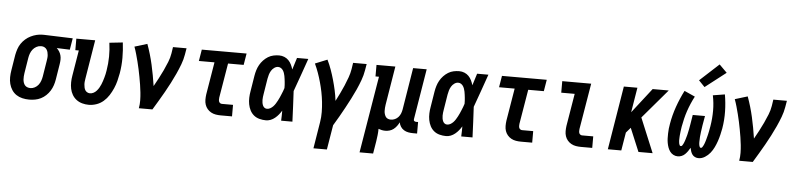

<svg xmlns="http://www.w3.org/2000/svg" viewBox="-52 -1085 6605 1593"><g transform="rotate(5 3250.0 -288.5)"><path d="M204 8Q175 8 147 1.5Q119 -5 96.5 -20Q74 -35 59 -58Q44 -81 37 -108Q30 -135 30.5 -164Q31 -193 36 -222L57 -352Q62 -377 70 -401Q78 -425 92.5 -446.5Q107 -468 127 -485.5Q147 -503 170.5 -514.5Q194 -526 218.5 -532Q243 -538 267 -538Q271 -538 275 -538Q279 -538 283 -538L520 -530L504 -434L395 -438Q408 -426 417 -411.5Q426 -397 430.5 -380Q435 -363 434.5 -344.5Q434 -326 431 -308L410 -178Q406 -153 398 -129Q390 -105 376.5 -83Q363 -61 343.5 -42.5Q324 -24 301 -12.5Q278 -1 253 3.5Q228 8 204 8ZM206 -88Q224 -88 242 -97.5Q260 -107 272 -122.5Q284 -138 290.5 -156.5Q297 -175 300 -193L321 -323Q323 -336 324.5 -348.5Q326 -361 325 -373.5Q324 -386 321 -397.5Q318 -409 311.5 -419Q305 -429 294.5 -435Q284 -441 272 -442H267Q265 -442 263.5 -442Q262 -442 261 -442Q243 -442 225 -432Q207 -422 195 -406.5Q183 -391 176.5 -373Q170 -355 167 -337L146 -207Q144 -193 143 -180Q142 -167 143 -154Q144 -141 148 -128.5Q152 -116 160 -106.5Q168 -97 180.5 -92.5Q193 -88 206 -88Z M700 8Q672 8 645 0.5Q618 -7 597 -23Q576 -39 562.5 -62Q549 -85 543.5 -111.5Q538 -138 538.5 -166Q539 -194 544 -222L579 -434H550V-530H707L654 -207Q652 -194 650.5 -181.5Q649 -169 650 -156.5Q651 -144 653.5 -132Q656 -120 662 -110Q668 -100 679 -94Q690 -88 702 -88Q717 -88 731.5 -95.5Q746 -103 757 -115.5Q768 -128 776 -141.5Q784 -155 790 -169.5Q796 -184 801 -199Q806 -214 810 -228.5Q814 -243 817.5 -258Q821 -273 823 -288Q833 -347 833.5 -405Q834 -463 826 -520L937 -532Q945 -468 945 -404Q945 -340 934 -275Q928 -242 920 -210.5Q912 -179 898.5 -148Q885 -117 866.5 -88Q848 -59 822 -36.5Q796 -14 764 -3Q732 8 700 8Z M1117 0Q1123 -33 1122.5 -66Q1122 -99 1118.5 -131.5Q1115 -164 1110 -196Q1105 -228 1099 -259.5Q1093 -291 1086.5 -322Q1080 -353 1072 -384Q1064 -415 1055.5 -445.5Q1047 -476 1036 -506L1141 -538Q1171 -456 1190.5 -369.5Q1210 -283 1223 -194Q1242 -228 1260.5 -262.5Q1279 -297 1295.5 -332.5Q1312 -368 1326.5 -404Q1341 -440 1347 -477L1355 -530H1468L1459 -477Q1452 -435 1436.5 -394Q1421 -353 1402.5 -312.5Q1384 -272 1363.5 -232.5Q1343 -193 1321 -154Q1299 -115 1276 -76.5Q1253 -38 1230 0Z M1800 0Q1778 0 1757 -3.5Q1736 -7 1718 -17Q1700 -27 1687 -42.5Q1674 -58 1667.5 -77.5Q1661 -97 1661 -119Q1661 -141 1664 -163L1709 -434H1579L1595 -530H1968L1952 -434H1822L1774 -147Q1773 -138 1773 -129.5Q1773 -121 1775.5 -113.5Q1778 -106 1785 -101Q1792 -96 1800 -96H1893V0Z M2176 8Q2149 8 2122 1Q2095 -6 2075 -22.5Q2055 -39 2043 -62.5Q2031 -86 2026 -112.5Q2021 -139 2022 -167Q2023 -195 2028 -222L2049 -352Q2053 -376 2060 -399Q2067 -422 2079 -443.5Q2091 -465 2108.5 -483.5Q2126 -502 2147 -515Q2168 -528 2192 -533Q2216 -538 2239 -538Q2262 -538 2282.5 -529.5Q2303 -521 2317.5 -506Q2332 -491 2341.5 -471.5Q2351 -452 2357 -431Q2365 -456 2372.5 -480.5Q2380 -505 2388 -530H2482Q2457 -461 2433.5 -392Q2410 -323 2384 -254Q2388 -191 2390.5 -127.5Q2393 -64 2396 0H2302Q2303 -21 2303.5 -42Q2304 -63 2304 -84Q2293 -66 2280 -50Q2267 -34 2250.5 -20.5Q2234 -7 2215 0.5Q2196 8 2176 8ZM2176 -88Q2191 -88 2204 -95.5Q2217 -103 2227.5 -114Q2238 -125 2246 -138Q2254 -151 2261 -164Q2268 -177 2274 -190.5Q2280 -204 2285.5 -217.5Q2291 -231 2296.5 -244.5Q2302 -258 2306 -272Q2306 -285 2305.5 -297.5Q2305 -310 2303.5 -322.5Q2302 -335 2300.5 -347.5Q2299 -360 2296.5 -372.5Q2294 -385 2290 -396.5Q2286 -408 2279.5 -418Q2273 -428 2262.5 -435Q2252 -442 2239 -442Q2222 -442 2206.5 -431Q2191 -420 2181.5 -404Q2172 -388 2167 -371Q2162 -354 2159 -337L2138 -207Q2136 -195 2134.5 -183Q2133 -171 2133 -158.5Q2133 -146 2135 -134.5Q2137 -123 2141.5 -112.5Q2146 -102 2155 -95Q2164 -88 2176 -88Z M2589 205 2625 -16Q2632 -58 2631.5 -100.5Q2631 -143 2626.5 -184.5Q2622 -226 2614 -266Q2606 -306 2595 -345.5Q2584 -385 2570.5 -423Q2557 -461 2540 -497L2641 -538Q2660 -499 2674.5 -458.5Q2689 -418 2701 -375.5Q2713 -333 2722.5 -290Q2732 -247 2737 -203Q2754 -236 2770.5 -269.5Q2787 -303 2801.5 -337.5Q2816 -372 2828.5 -406.5Q2841 -441 2847 -477L2855 -530H2968L2959 -477Q2952 -435 2937 -394Q2922 -353 2904 -313Q2886 -273 2865.5 -233.5Q2845 -194 2824 -155Q2803 -116 2780.5 -77Q2758 -38 2735 0L2701 205Z M2973 205 3079 -434H3050V-530H3207L3154 -207Q3152 -194 3151 -180.5Q3150 -167 3150.5 -154.5Q3151 -142 3154.5 -130Q3158 -118 3164.5 -108Q3171 -98 3182.5 -93Q3194 -88 3207 -88Q3225 -88 3241.5 -95.5Q3258 -103 3270 -116.5Q3282 -130 3288.5 -146.5Q3295 -163 3298 -180L3355 -530H3468L3399 -111Q3398 -107 3398.5 -102Q3399 -97 3402 -94Q3405 -91 3409.5 -89.5Q3414 -88 3418 -88H3435V8H3402Q3382 8 3362 4.5Q3342 1 3325 -9.5Q3308 -20 3297.5 -36.5Q3287 -53 3284 -72Q3276 -56 3264.5 -40.5Q3253 -25 3238 -13.5Q3223 -2 3205 3Q3187 8 3170 8Q3155 8 3140.5 5Q3126 2 3113 -3Q3113 23 3110 49.5Q3107 76 3103 102L3086 205Z M3676 8Q3649 8 3622 1Q3595 -6 3575 -22.5Q3555 -39 3543 -62.5Q3531 -86 3526 -112.5Q3521 -139 3522 -167Q3523 -195 3528 -222L3549 -352Q3553 -376 3560 -399Q3567 -422 3579 -443.5Q3591 -465 3608.5 -483.5Q3626 -502 3647 -515Q3668 -528 3692 -533Q3716 -538 3739 -538Q3762 -538 3782.5 -529.5Q3803 -521 3817.5 -506Q3832 -491 3841.5 -471.5Q3851 -452 3857 -431Q3865 -456 3872.5 -480.5Q3880 -505 3888 -530H3982Q3957 -461 3933.5 -392Q3910 -323 3884 -254Q3888 -191 3890.5 -127.5Q3893 -64 3896 0H3802Q3803 -21 3803.5 -42Q3804 -63 3804 -84Q3793 -66 3780 -50Q3767 -34 3750.5 -20.5Q3734 -7 3715 0.5Q3696 8 3676 8ZM3676 -88Q3691 -88 3704 -95.5Q3717 -103 3727.5 -114Q3738 -125 3746 -138Q3754 -151 3761 -164Q3768 -177 3774 -190.5Q3780 -204 3785.5 -217.5Q3791 -231 3796.5 -244.5Q3802 -258 3806 -272Q3806 -285 3805.5 -297.5Q3805 -310 3803.5 -322.5Q3802 -335 3800.5 -347.5Q3799 -360 3796.5 -372.5Q3794 -385 3790 -396.5Q3786 -408 3779.5 -418Q3773 -428 3762.5 -435Q3752 -442 3739 -442Q3722 -442 3706.5 -431Q3691 -420 3681.5 -404Q3672 -388 3667 -371Q3662 -354 3659 -337L3638 -207Q3636 -195 3634.5 -183Q3633 -171 3633 -158.5Q3633 -146 3635 -134.5Q3637 -123 3641.5 -112.5Q3646 -102 3655 -95Q3664 -88 3676 -88Z M4300 0Q4278 0 4257 -3.5Q4236 -7 4218 -17Q4200 -27 4187 -42.5Q4174 -58 4167.5 -77.5Q4161 -97 4161 -119Q4161 -141 4164 -163L4209 -434H4079L4095 -530H4468L4452 -434H4322L4274 -147Q4273 -138 4273 -129.5Q4273 -121 4275.5 -113.5Q4278 -106 4285 -101Q4292 -96 4300 -96H4393V0Z M4800 0Q4778 0 4757 -3.5Q4736 -7 4718 -17Q4700 -27 4687 -42.5Q4674 -58 4667.5 -77.5Q4661 -97 4661 -119Q4661 -141 4664 -163L4709 -434H4597V-530H4838L4774 -147Q4773 -138 4773 -129.5Q4773 -121 4775.5 -113.5Q4778 -106 4785 -101Q4792 -96 4800 -96H4893V0Z M5023 0 5110 -530H5223L5189 -323L5350 -530H5484L5277 -287L5396 0H5278L5197 -194L5160 -151L5135 0Z M5606 8Q5586 8 5569 -1Q5552 -10 5541 -25Q5530 -40 5523.5 -58Q5517 -76 5513.5 -95.5Q5510 -115 5509.5 -134.5Q5509 -154 5509.5 -174Q5510 -194 5512 -214.5Q5514 -235 5518 -255Q5524 -291 5533.5 -327.5Q5543 -364 5555.5 -399.5Q5568 -435 5583 -470Q5598 -505 5615 -538L5704 -498Q5688 -468 5674.5 -436.5Q5661 -405 5650 -372.5Q5639 -340 5631 -306.5Q5623 -273 5617 -240Q5616 -233 5615 -226Q5614 -219 5613 -212Q5612 -205 5611 -197.5Q5610 -190 5609.5 -183Q5609 -176 5608 -169Q5607 -162 5607 -154.5Q5607 -147 5606.5 -140Q5606 -133 5606 -126Q5606 -119 5607 -112Q5608 -105 5609 -98.5Q5610 -92 5613.5 -85.5Q5617 -79 5624 -79Q5631 -79 5635.5 -85.5Q5640 -92 5643.5 -99Q5647 -106 5649.5 -112.5Q5652 -119 5654.5 -126Q5657 -133 5659 -140Q5661 -147 5663 -154Q5665 -161 5667 -167.5Q5669 -174 5670.5 -181Q5672 -188 5673.5 -195Q5675 -202 5676.5 -209Q5678 -216 5679.5 -223Q5681 -230 5682 -237Q5683 -244 5684.5 -251Q5686 -258 5687 -265L5700 -345H5802L5788 -265Q5787 -258 5786 -251Q5785 -244 5784 -237Q5783 -230 5782 -223Q5781 -216 5780 -209Q5779 -202 5778.5 -195Q5778 -188 5777 -181Q5776 -174 5775.5 -167Q5775 -160 5775 -153Q5775 -146 5774.5 -139Q5774 -132 5774 -125.5Q5774 -119 5774.5 -112Q5775 -105 5776.5 -98.5Q5778 -92 5781 -85.5Q5784 -79 5791 -79Q5798 -79 5802.5 -86Q5807 -93 5810.5 -99.5Q5814 -106 5816.5 -112.5Q5819 -119 5821.5 -126Q5824 -133 5826 -140Q5828 -147 5830 -154Q5832 -161 5833.5 -167.5Q5835 -174 5837 -181Q5839 -188 5840.5 -195Q5842 -202 5843.5 -209Q5845 -216 5846.5 -223Q5848 -230 5849 -237Q5850 -244 5851.5 -250.5Q5853 -257 5854 -264Q5865 -330 5865 -394.5Q5865 -459 5852 -522L5951 -538Q5963 -468 5964.5 -397.5Q5966 -327 5954 -255Q5949 -228 5942.5 -201Q5936 -174 5927 -147.5Q5918 -121 5905.5 -95Q5893 -69 5875 -46.5Q5857 -24 5831.5 -8Q5806 8 5778 8Q5763 8 5749 1.5Q5735 -5 5726.5 -17Q5718 -29 5713.5 -43Q5709 -57 5706 -72Q5698 -57 5688 -43Q5678 -29 5666 -17Q5654 -5 5638 1.5Q5622 8 5606 8ZM5777 -584 5727 -636 5886 -782 5950 -718Z M6117 0Q6123 -33 6122.5 -66Q6122 -99 6118.5 -131.5Q6115 -164 6110 -196Q6105 -228 6099 -259.5Q6093 -291 6086.5 -322Q6080 -353 6072 -384Q6064 -415 6055.5 -445.5Q6047 -476 6036 -506L6141 -538Q6171 -456 6190.5 -369.5Q6210 -283 6223 -194Q6242 -228 6260.5 -262.5Q6279 -297 6295.5 -332.5Q6312 -368 6326.5 -404Q6341 -440 6347 -477L6355 -530H6468L6459 -477Q6452 -435 6436.5 -394Q6421 -353 6402.5 -312.5Q6384 -272 6363.5 -232.5Q6343 -193 6321 -154Q6299 -115 6276 -76.5Q6253 -38 6230 0Z"/></g></svg>

Font: Iosevka Slab Oblique
Style: Bold
Weight: 700
Italic angle: -9°
Monospace: yes
Designer: Belleve Invis
Foundry: Belleve Invis
Version: Version 11.1.1; ttfautohint (v1.8.3)